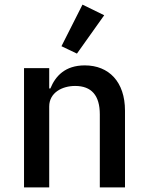

<svg xmlns="http://www.w3.org/2000/svg" viewBox="-20 -811 640 831"><path d="M431 -745 337 -791 246 -611 313 -579ZM193 0V-350C193 -410 249 -439 305 -439C376 -439 412 -398 412 -316V0H521V-332C521 -457 451 -528 347 -528C262 -528 220 -482 198 -428H193V-516H84V0Z"/></svg>

Font: IBM Mono Medium
Style: Regular
Weight: 500
Monospace: yes
Designer: Mike Abbink, Paul van der Laan, Pieter van Rosmalen
Foundry: Bold Monday
Version: Version 2.3